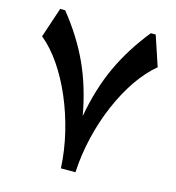

<svg xmlns="http://www.w3.org/2000/svg" viewBox="-115 -887 903 985"><g transform="rotate(15 336.5 -394.5)"><path d="M375.5 0H298.3Q293.5 -94.7 271 -188Q248.5 -281.2 212.4 -365.5Q176.3 -449.7 129.9 -517.6Q83.5 -585.4 29.8 -629.4L83 -789.1H109.4Q200.2 -676.8 255.1 -557.4Q310.1 -438 336.9 -288.1Q363.8 -438 418.9 -557.4Q474.1 -676.8 564.5 -789.1H590.3L643.6 -629.4Q590.3 -585.4 543.7 -517.6Q497.1 -449.7 460.9 -365.5Q424.8 -281.2 402.6 -188Q380.4 -94.7 375.5 0Z"/></g></svg>

Font: Pinar-DS3-FD Bold
Style: Regular
Weight: 700
Designer: Amin Abedi
Version: Version 3.000